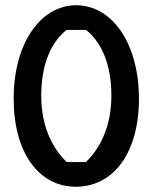

<svg xmlns="http://www.w3.org/2000/svg" viewBox="-20 -700 581 731"><path d="M32 -324C32 -119 128 12 270 11C413 10 509 -119 509 -324C509 -536 406 -680 270 -680C135 -680 32 -536 32 -324ZM137 -336C137 -456 175 -539 233 -586H308C366 -539 404 -456 404 -336C404 -225 366 -140 307 -83H234C175 -140 137 -225 137 -336Z"/></svg>

Font: BackOut Medium
Style: Regular
Weight: 500
Designer: Frank Adebiaye
Foundry: Velvetyne Type Foundry
Version: Version 2.000;hotconv 1.0.109;makeotfexe 2.5.65596